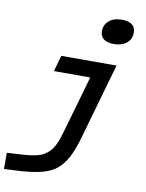

<svg xmlns="http://www.w3.org/2000/svg" viewBox="-133 -812 850 1120"><g transform="rotate(10 292.0 -251.5)"><path d="M578 -678Q578 -639 550 -615.5Q522 -592 474 -592Q435 -592 414 -608Q393 -624 393 -654Q393 -692 421 -716Q449 -740 498 -740Q537 -740 557.5 -724Q578 -708 578 -678ZM512 -471 385 -26Q362 55 336.5 101.5Q311 148 277 175Q243 201 191.5 214.5Q140 228 55 233L-30 237V141L58 136Q113 133 150 123.5Q187 114 211 91Q233 72 248 40.5Q263 9 276 -38L373 -376H158L185 -471Z"/></g></svg>

Font: Intel One Mono Medium
Style: Italic
Weight: 500
Italic angle: -16°
Monospace: yes
Designer: Fred Shallcrass
Foundry: Frere-Jones Type LLC
Version: Version 1.400;hotconv 1.1.0;makeotfexe 2.6.0;FJTRelease1.4